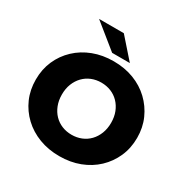

<svg xmlns="http://www.w3.org/2000/svg" viewBox="-201 -1086 1249 1277"><g transform="rotate(30 423.0 -447.5)"><path d="M423 14Q339 14 268 -13Q197 -40 144.5 -89.5Q92 -139 63 -205Q34 -271 34 -350Q34 -429 63 -495Q92 -561 144.5 -610.5Q197 -660 268 -687Q339 -714 423 -714Q508 -714 578.5 -687Q649 -660 701 -610.5Q753 -561 782.5 -495Q812 -429 812 -350Q812 -271 782.5 -204.5Q753 -138 701 -89Q649 -40 578.5 -13Q508 14 423 14ZM423 -150Q463 -150 497.5 -164Q532 -178 557.5 -204.5Q583 -231 597.5 -268Q612 -305 612 -350Q612 -396 597.5 -432.5Q583 -469 557.5 -495.5Q532 -522 497.5 -536Q463 -550 423 -550Q383 -550 348.5 -536Q314 -522 288.5 -495.5Q263 -469 248.5 -432.5Q234 -396 234 -350Q234 -305 248.5 -268Q263 -231 288.5 -204.5Q314 -178 348.5 -164Q383 -150 423 -150ZM385 -757 197 -909H387L521 -757Z"/></g></svg>

Font: MOST Montserrat ExtraBold
Style: Regular
Weight: 800
Designer: Julieta Ulanovsky
Foundry: Julieta Ulanovsky
Version: Version 8.000;March 11, 2024;FontCreator 15.0.0.2926 64-bit